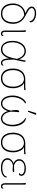

<svg xmlns="http://www.w3.org/2000/svg" viewBox="1608 -2380 784 4040"><g transform="rotate(90 2000.0 -360.0)"><path d="M267 12Q166 12 109.5 -56Q53 -124 53 -243Q53 -317 84.5 -375.5Q116 -434 169 -468Q222 -502 288 -502L309 -477Q241 -477 190.5 -448.5Q140 -420 112.5 -367.5Q85 -315 85 -243Q85 -137 133.5 -76.5Q182 -16 267 -16Q353 -16 401 -77Q449 -138 449 -247Q449 -324 415.5 -379.5Q382 -435 317 -469L218 -521Q168 -547 143 -573.5Q118 -600 118 -631Q118 -675 156.5 -701.5Q195 -728 259 -728Q311 -728 354.5 -712.5Q398 -697 424 -671.5Q450 -646 450 -614Q450 -604 443.5 -597Q437 -590 426 -590Q425 -623 403 -647.5Q381 -672 343.5 -686Q306 -700 258 -700Q208 -700 179 -683Q150 -666 150 -634Q150 -609 169 -590Q188 -571 236 -545L333 -492Q404 -453 442.5 -391Q481 -329 481 -247Q481 -166 455.5 -108Q430 -50 382.5 -19Q335 12 267 12Z M689 12Q654 12 638 -11Q622 -34 622 -71V-417Q622 -447 620.5 -469.5Q619 -492 616 -504Q619 -507 623 -509.5Q627 -512 634 -512Q643 -512 647.5 -506.5Q652 -501 652 -490V-69Q652 -41 662.5 -28.5Q673 -16 690 -16Q705 -16 713.5 -23Q722 -30 728 -43Q733 -37 735 -32Q737 -27 737 -22Q737 -6 721.5 3Q706 12 689 12Z M1014 12Q986 12 956 0Q926 -12 899.5 -40Q873 -68 856.5 -114.5Q840 -161 840 -231Q840 -308 866.5 -372Q893 -436 941.5 -474Q990 -512 1055 -512Q1096 -512 1129.5 -496Q1163 -480 1189.5 -445Q1216 -410 1235 -352L1221 -316Q1200 -394 1158 -438.5Q1116 -483 1057 -483Q1007 -483 971.5 -459.5Q936 -436 913.5 -398Q891 -360 880.5 -316Q870 -272 870 -231Q870 -174 885 -125Q900 -76 932.5 -46.5Q965 -17 1017 -17Q1058 -17 1088 -35.5Q1118 -54 1139 -83.5Q1160 -113 1173.5 -147Q1187 -181 1195 -213Q1203 -245 1207 -267L1246 -457Q1249 -473 1250 -481.5Q1251 -490 1249 -502Q1251 -504 1254.5 -505Q1258 -506 1262 -506Q1272 -506 1276 -500.5Q1280 -495 1280.5 -488Q1281 -481 1279 -474L1233 -253Q1235 -141 1248 -78.5Q1261 -16 1304 -16Q1320 -16 1332.5 -23Q1345 -30 1350 -45Q1360 -39 1360 -25Q1360 -12 1345.5 0Q1331 12 1304 12Q1257 12 1232.5 -34.5Q1208 -81 1208 -193L1215 -185Q1204 -136 1179 -90.5Q1154 -45 1113.5 -16.5Q1073 12 1014 12Z M1627 12Q1564 12 1518.5 -17.5Q1473 -47 1448 -104Q1423 -161 1423 -241Q1423 -323 1450.5 -381Q1478 -439 1529.5 -469.5Q1581 -500 1653 -500H1802Q1823 -500 1840.5 -501.5Q1858 -503 1868 -508Q1870 -507 1873.5 -503Q1877 -499 1877 -492Q1877 -478 1863 -476Q1849 -474 1823 -474L1706 -473L1646 -472Q1590 -472 1546.5 -445Q1503 -418 1479 -367Q1455 -316 1455 -242Q1455 -168 1477 -117.5Q1499 -67 1537.5 -41.5Q1576 -16 1626 -16Q1712 -16 1757.5 -76.5Q1803 -137 1804 -244Q1805 -300 1787 -351.5Q1769 -403 1732.5 -437Q1696 -471 1639 -472L1697 -481Q1745 -473 1776 -435Q1807 -397 1822 -345.5Q1837 -294 1836 -244Q1836 -164 1811.5 -106.5Q1787 -49 1740.5 -18.5Q1694 12 1627 12Z M2478 -512Q2500 -512 2527.5 -494Q2555 -476 2580.5 -440.5Q2606 -405 2622.5 -353Q2639 -301 2639 -232Q2639 -159 2618 -104Q2597 -49 2560 -18.5Q2523 12 2475 12Q2421 12 2377.5 -28Q2334 -68 2315 -144H2321Q2300 -68 2256.5 -28Q2213 12 2160 12Q2109 12 2070.5 -18.5Q2032 -49 2011 -104.5Q1990 -160 1990 -234Q1990 -296 2006.5 -347Q2023 -398 2047.5 -435Q2072 -472 2097.5 -492Q2123 -512 2140 -512Q2150 -512 2153 -506.5Q2156 -501 2156 -495Q2125 -484 2094 -447Q2063 -410 2042.5 -353.5Q2022 -297 2022 -227Q2022 -172 2037.5 -124Q2053 -76 2084.5 -46Q2116 -16 2164 -16Q2197 -16 2226 -39Q2255 -62 2276.5 -103Q2298 -144 2307 -199Q2303 -219 2298.5 -247Q2294 -275 2294 -306Q2294 -342 2303 -356.5Q2312 -371 2325 -371Q2328 -371 2332.5 -370Q2337 -369 2340 -367Q2336 -327 2333.5 -284Q2331 -241 2329 -194Q2344 -111 2383 -63.5Q2422 -16 2471 -16Q2517 -16 2547 -46Q2577 -76 2592 -124Q2607 -172 2607 -227Q2607 -297 2586.5 -353.5Q2566 -410 2532.5 -448Q2499 -486 2460 -500Q2465 -512 2478 -512ZM2332 -557Q2328 -556 2319.5 -557Q2311 -558 2309 -562L2360 -732Q2371 -731 2379.5 -728.5Q2388 -726 2396 -719Z M2976 12Q2913 12 2867.5 -17.5Q2822 -47 2797 -104Q2772 -161 2772 -241Q2772 -323 2799.5 -381Q2827 -439 2878.5 -469.5Q2930 -500 3002 -500H3151Q3172 -500 3189.5 -501.5Q3207 -503 3217 -508Q3219 -507 3222.5 -503Q3226 -499 3226 -492Q3226 -478 3212 -476Q3198 -474 3172 -474L3055 -473L2995 -472Q2939 -472 2895.5 -445Q2852 -418 2828 -367Q2804 -316 2804 -242Q2804 -168 2826 -117.5Q2848 -67 2886.5 -41.5Q2925 -16 2975 -16Q3061 -16 3106.5 -76.5Q3152 -137 3153 -244Q3154 -300 3136 -351.5Q3118 -403 3081.5 -437Q3045 -471 2988 -472L3046 -481Q3094 -473 3125 -435Q3156 -397 3171 -345.5Q3186 -294 3185 -244Q3185 -164 3160.5 -106.5Q3136 -49 3089.5 -18.5Q3043 12 2976 12Z M3510 12Q3416 12 3362.5 -25Q3309 -62 3309 -125Q3309 -168 3340.5 -204Q3372 -240 3436 -256L3448 -244Q3395 -252 3362 -290Q3329 -328 3329 -371Q3329 -412 3353 -443.5Q3377 -475 3419.5 -493.5Q3462 -512 3518 -512Q3601 -512 3640.5 -485Q3680 -458 3680 -419Q3680 -396 3668.5 -380.5Q3657 -365 3642 -365Q3637 -365 3631.5 -367.5Q3626 -370 3621 -375Q3639 -386 3644.5 -396Q3650 -406 3650 -419Q3650 -445 3614.5 -464.5Q3579 -484 3514 -484Q3445 -484 3403 -452.5Q3361 -421 3361 -374Q3361 -324 3397.5 -295Q3434 -266 3483 -260L3485 -243Q3418 -236 3379.5 -203.5Q3341 -171 3341 -127Q3341 -71 3389.5 -43.5Q3438 -16 3508 -16Q3549 -16 3588 -23.5Q3627 -31 3657 -52.5Q3687 -74 3700 -115Q3708 -112 3711 -107Q3714 -102 3714 -97Q3714 -70 3690 -45Q3666 -20 3620.5 -4Q3575 12 3510 12ZM3565 -233Q3532 -233 3507 -236Q3482 -239 3464 -241V-262Q3501 -264 3532.5 -265Q3564 -266 3595 -267Q3598 -263 3598 -257Q3598 -249 3590.5 -241Q3583 -233 3565 -233Z M3902 12Q3867 12 3851 -11Q3835 -34 3835 -71V-417Q3835 -447 3833.5 -469.5Q3832 -492 3829 -504Q3832 -507 3836 -509.5Q3840 -512 3847 -512Q3856 -512 3860.5 -506.5Q3865 -501 3865 -490V-69Q3865 -41 3875.5 -28.5Q3886 -16 3903 -16Q3918 -16 3926.5 -23Q3935 -30 3941 -43Q3946 -37 3948 -32Q3950 -27 3950 -22Q3950 -6 3934.5 3Q3919 12 3902 12Z"/></g></svg>

Font: Arima Thin Thin
Style: Regular
Weight: 250
Version: Version 1.100